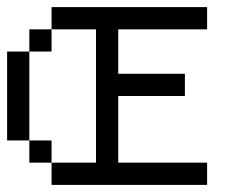

<svg xmlns="http://www.w3.org/2000/svg" viewBox="-20 -520 665 540"><path d="M250 -437.5V-500H312.5V-437.5ZM250 -375V-437.5H312.5V-375ZM250 -312.5V-375H312.5V-312.5ZM250 -250V-312.5H312.5V-250ZM250 -187.5V-250H312.5V-187.5ZM250 -125V-187.5H312.5V-125ZM250 -62.5V-125H312.5V-62.5ZM250 0V-62.5H312.5V0ZM312.5 0V-62.5H375V0ZM375 0V-62.5H437.5V0ZM437.5 0V-62.5H500V0ZM500 0V-62.5H562.5V0ZM312.5 -250V-312.5H375V-250ZM375 -250V-312.5H437.5V-250ZM437.5 -250V-312.5H500V-250ZM312.5 -437.5V-500H375V-437.5ZM375 -437.5V-500H437.5V-437.5ZM437.5 -437.5V-500H500V-437.5ZM500 -437.5V-500H562.5V-437.5ZM187.5 -437.5V-500H250V-437.5ZM125 -437.5V-500H187.5V-437.5ZM62.5 -375V-437.5H125V-375ZM0 -312.5V-375H62.5V-312.5ZM0 -250V-312.5H62.5V-250ZM0 -187.5V-250H62.5V-187.5ZM0 -125V-187.5H62.5V-125ZM62.5 -62.5V-125H125V-62.5ZM125 0V-62.5H187.5V0ZM187.5 0V-62.5H250V0Z"/></svg>

Font: AprilSans
Style: Regular
Weight: 400
Designer: typesprite
Version: Version 1.001;PS 001.001;hotconv 1.0.88;makeotf.lib2.5.64775